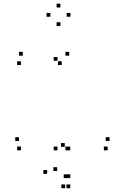

<svg xmlns="http://www.w3.org/2000/svg" viewBox="-20 -784 660 1014"><path d="M90.5 -440.5V-460.5H70.5V-440.5ZM306 -440.5V-460.5H286V-440.5ZM283.5 -463V-483H263.5V-463ZM283.5 10V-10H263.5V10ZM345.5 10V-10H325.5V10ZM345.5 -490V-510H325.5V-490ZM100.5 -490V-510H80.5V-490ZM548.5 10V-10H528.5V10ZM558.5 -39.5V-59.5H538.5V-39.5ZM80.5 -39.5V-59.5H60.5V-39.5ZM90.5 10V-10H70.5V10ZM352 -695.5V-715.5H332V-695.5ZM299 -744.5V-764.5H279V-744.5ZM246 -695.5V-715.5H226V-695.5ZM299 -646.5V-666.5H279V-646.5ZM229 134V114H209V134ZM324 210V190H304V210ZM351 210V190H331V210ZM351 156.5V136.5H331V156.5ZM336.5 156.5V136.5H316.5V156.5ZM282 119V99H262V119ZM351 10V-10H331V10ZM322 -8.5V-28.5H302V-8.5Z"/></svg>

Font: Monaspace Argon Dots Var
Style: Regular
Weight: 400
Designer: Riley Cran and the Lettermatic Team
Version: Version 1.100 (Monaspace Argon Dots)